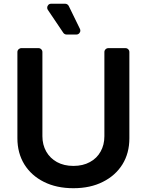

<svg xmlns="http://www.w3.org/2000/svg" viewBox="-20 -981 774 1012"><path d="M211.3 -22.4Q145.2 -55.4 108.3 -114.7Q71.7 -174.4 71.7 -252.1V-706.7Q71.7 -715.2 77.9 -721.2Q84.2 -727.3 92.7 -727.3H182.9Q191.4 -727.3 197.4 -721.2Q203.5 -715.2 203.5 -706.7V-263.1Q203.5 -218 223.7 -182.2Q244 -146.7 280.2 -126.8Q317.1 -106.5 366.8 -106.5Q417.3 -106.5 453.8 -126.8Q490.8 -146.7 510.3 -182.2Q530.2 -217.3 530.2 -263.1V-706.7Q530.2 -715.2 536.4 -721.2Q542.6 -727.3 551.1 -727.3H641.3Q649.9 -727.3 655.9 -721.2Q661.9 -715.2 661.9 -706.7V-252.1Q661.9 -173.7 625.4 -114.7Q588.4 -55.4 522 -22.4Q456.3 11 366.8 11Q277.7 11 211.3 -22.4ZM330.6 -799H382.5Q391.3 -799 397.4 -805.2Q403.4 -811.4 403.4 -819.6Q403.4 -824.6 401.3 -828.8L342.3 -949.6Q339.5 -954.9 334.5 -958.1Q329.5 -961.3 323.5 -961.3H249.6Q240.4 -961.3 234.6 -955.1Q228.7 -948.9 228.7 -940.3Q228.7 -933.9 232.2 -929L313.6 -808.2Q316.4 -804 321 -801.5Q325.6 -799 330.6 -799Z"/></svg>

Font: DeltaSans SemiBold
Style: Regular
Weight: 600
Designer: Rasmus Andersson
Foundry: rsms
Version: Version 3.012